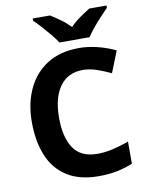

<svg xmlns="http://www.w3.org/2000/svg" viewBox="-100 -1005 838 1087"><g transform="rotate(-10 318.5 -462.0)"><path d="M393 -598Q306 -598 260 -533Q214 -468 214 -355Q214 -241 256.5 -178.5Q299 -116 393 -116Q437 -116 480.5 -126Q524 -136 575 -154V-27Q528 -8 482 1Q436 10 379 10Q269 10 197.5 -35.5Q126 -81 92 -163.5Q58 -246 58 -356Q58 -464 97 -547Q136 -630 210.5 -677Q285 -724 393 -724Q446 -724 499.5 -710.5Q553 -697 602 -674L553 -551Q513 -570 472.5 -584Q432 -598 393 -598ZM290 -774Q276 -797 253.5 -824Q231 -851 207.5 -877Q184 -903 165 -921V-934H264Q290 -918 320 -896.5Q350 -875 376 -848Q402 -875 433 -896.5Q464 -918 490 -934H589V-921Q571 -903 547 -877Q523 -851 500.5 -824Q478 -797 464 -774Z"/></g></svg>

Font: Noto Sans Tai Tham
Style: Bold
Weight: 700
Designer: Monotype Design Team 2013. Revised by David WIlliams 2020
Foundry: Monotype Imaging Inc.
Version: Version 2.002; ttfautohint (v1.8.4.7-5d5b)